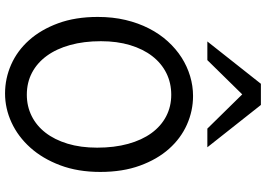

<svg xmlns="http://www.w3.org/2000/svg" viewBox="-165 -866 1043 753"><g transform="rotate(90 356.5 -489.5)"><path d="M654.3 -361.3Q654.3 -273.4 628.2 -204.1Q602.1 -134.8 558.8 -86.7Q515.6 -38.6 460.4 -13.2Q405.3 12.2 346.7 12.2Q287.6 12.2 233.4 -11.7Q179.2 -35.6 137.7 -82Q96.2 -128.4 71.3 -196Q46.4 -263.7 46.4 -351.6Q46.4 -410.2 58.3 -460.4Q70.3 -510.7 91.6 -552.2Q112.8 -593.8 142.1 -626Q171.4 -658.2 205.8 -680.2Q240.2 -702.1 278.6 -713.6Q316.9 -725.1 356.4 -725.1Q414.6 -725.1 468.5 -701.2Q522.5 -677.2 563.7 -630.9Q605 -584.5 629.6 -516.8Q654.3 -449.2 654.3 -361.3ZM559.1 -349.1Q559.1 -416.5 544.2 -470.5Q529.3 -524.4 502 -562Q474.6 -599.6 436.3 -619.6Q397.9 -639.6 351.6 -639.6Q305.2 -639.6 266.6 -620.4Q228 -601.1 200.2 -565.2Q172.4 -529.3 157 -478.3Q141.6 -427.2 141.6 -363.8Q141.6 -296.9 156.5 -243.2Q171.4 -189.5 199 -151.6Q226.6 -113.8 265.1 -93.5Q303.7 -73.2 351.6 -73.2Q396.5 -73.2 434.6 -92Q472.7 -110.8 500.2 -146.2Q527.8 -181.6 543.5 -232.9Q559.1 -284.2 559.1 -349.1ZM142.6 -781.2 308.6 -991.2H391.6L557.6 -781.2H484.4L350.1 -918L215.8 -781.2Z"/></g></svg>

Font: Andika
Style: Regular
Weight: 400
Designer: Victor Gaultney, Annie Olsen, Julie Remington, Don Collingsworth, Eric Hays
Foundry: SIL International
Version: Version 1.001